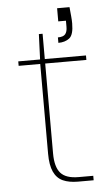

<svg xmlns="http://www.w3.org/2000/svg" viewBox="-52 -736 444 771"><g transform="rotate(-5 170.5 -350.5)"><path d="M231 0Q195 0 170.5 -11Q146 -22 133.5 -49Q121 -76 121 -122V-484H34V-502H122L126 -604H141V-502H307V-484H141V-122Q141 -67 162.5 -42.5Q184 -18 235 -18H294V0ZM201 -562V-584Q223 -584 231 -594Q239 -604 239 -623V-648H208V-701H258Q260 -679 261.5 -664Q263 -649 263 -635Q263 -589 245.5 -575.5Q228 -562 201 -562Z"/></g></svg>

Font: DM Sans 16pt Thin
Style: Regular
Weight: 250
Version: Version 4.004;gftools[0.9.30]